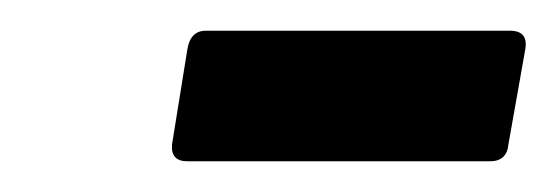

<svg xmlns="http://www.w3.org/2000/svg" viewBox="-20 -676 362 125"><path d="M102 -571Q91 -571 92 -582L102 -644Q104 -656 114 -656H312Q324 -656 322 -644L311 -582Q310 -571 299 -571Z"/></svg>

Font: Sofia Sans Semi Condensed
Style: Bold Italic
Weight: 700
Italic angle: -9°
Version: Version 4.100